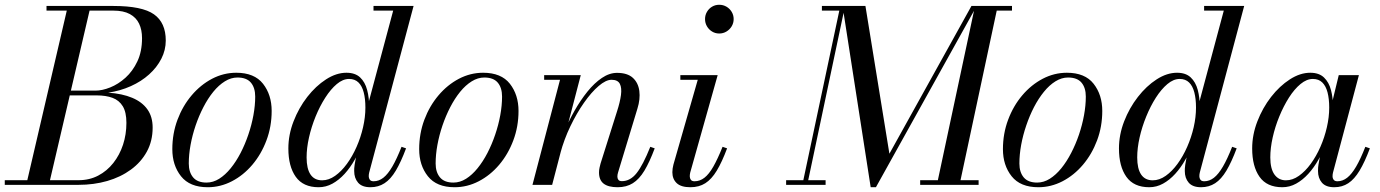

<svg xmlns="http://www.w3.org/2000/svg" viewBox="-65 -775 5786 805"><path d="M-45 0V-19.5H49.5L215 -730.5H130V-750H410Q531 -750 580.5 -715Q630 -680 630 -605Q630 -565 611.5 -528.8Q593 -492.5 560.2 -463Q527.5 -433.5 483.5 -413.8Q439.5 -394 388.5 -386.5Q447.5 -382.5 489.2 -365Q531 -347.5 553 -316.5Q575 -285.5 575 -240Q575 -184 550.8 -139.5Q526.5 -95 483.8 -63.8Q441 -32.5 384.8 -16.2Q328.5 0 264.5 0ZM144.5 -19.5H264.5Q310 -19.5 346.8 -38.8Q383.5 -58 410 -91.5Q436.5 -125 450.8 -168.2Q465 -211.5 465 -260Q465 -304.5 449.8 -329.5Q434.5 -354.5 406.8 -364.8Q379 -375 341 -375H208.5L213 -395H335Q363.5 -395 397.2 -408.5Q431 -422 461.2 -449.2Q491.5 -476.5 511 -517.8Q530.5 -559 530.5 -615Q530.5 -650 518.2 -675.8Q506 -701.5 479.5 -716Q453 -730.5 410 -730.5H310.5Z M806 10Q730.5 10 694 -36Q657.5 -82 657.5 -149.5Q657.5 -215 679.2 -273Q701 -331 738.5 -375.2Q776 -419.5 824.2 -444.8Q872.5 -470 925.5 -470Q1001.5 -470 1037.8 -423.8Q1074 -377.5 1074 -310Q1074 -244.5 1052.2 -186.5Q1030.5 -128.5 993 -84.2Q955.5 -40 907.2 -15Q859 10 806 10ZM801 -9.5Q828.5 -9.5 854 -25.5Q879.5 -41.5 902.2 -69.5Q925 -97.5 943.8 -133.8Q962.5 -170 976.2 -210.5Q990 -251 997.5 -292Q1005 -333 1005 -370Q1005 -407 987 -428.5Q969 -450 930.5 -450Q903.5 -450 877.8 -434Q852 -418 829.2 -390Q806.5 -362 787.8 -325.8Q769 -289.5 755.2 -249Q741.5 -208.5 734 -167.8Q726.5 -127 726.5 -89.5Q726.5 -53 744.8 -31.2Q763 -9.5 801 -9.5Z M1488 10Q1453 10 1436.5 -9Q1420 -28 1420 -58Q1420 -62 1420.2 -69.5Q1420.5 -77 1422 -85L1436.5 -165.5L1469 -248L1470.5 -308.5L1583.5 -730.5H1501V-750H1669L1483 -52Q1481 -44 1481 -36Q1481 -28 1485.5 -21.5Q1490 -15 1501.5 -15Q1523.5 -15 1542.5 -30Q1561.5 -45 1580 -76.8Q1598.5 -108.5 1618.5 -159.5L1637.5 -153Q1616 -95.5 1594.5 -59.5Q1573 -23.5 1547.2 -6.8Q1521.5 10 1488 10ZM1271 10Q1206 10 1175 -33.8Q1144 -77.5 1144 -152.5Q1144 -210 1165.8 -266.2Q1187.5 -322.5 1223.2 -368.5Q1259 -414.5 1302 -442.2Q1345 -470 1387.5 -470Q1424 -470 1444.8 -450.5Q1465.5 -431 1474.2 -398.2Q1483 -365.5 1483 -325.5Q1483 -291 1475.8 -252.8Q1468.5 -214.5 1455 -177Q1441.5 -139.5 1422.5 -105.8Q1403.5 -72 1379.8 -46Q1356 -20 1328.8 -5Q1301.5 10 1271 10ZM1285.5 -19Q1313.5 -19 1340 -37.8Q1366.5 -56.5 1389.5 -88Q1412.5 -119.5 1430 -159.2Q1447.5 -199 1457.2 -241.5Q1467 -284 1467 -324Q1467 -360.5 1460 -387.5Q1453 -414.5 1438 -429.2Q1423 -444 1398.5 -444Q1372.5 -444 1347 -422.5Q1321.5 -401 1298.8 -365.5Q1276 -330 1258.2 -286.5Q1240.5 -243 1230.5 -198.5Q1220.5 -154 1220.5 -115Q1220.5 -67.5 1237 -43.2Q1253.5 -19 1285.5 -19Z M1841 10Q1765.5 10 1729 -36Q1692.5 -82 1692.5 -149.5Q1692.5 -215 1714.2 -273Q1736 -331 1773.5 -375.2Q1811 -419.5 1859.2 -444.8Q1907.5 -470 1960.5 -470Q2036.5 -470 2072.8 -423.8Q2109 -377.5 2109 -310Q2109 -244.5 2087.2 -186.5Q2065.5 -128.5 2028 -84.2Q1990.5 -40 1942.2 -15Q1894 10 1841 10ZM1836 -9.5Q1863.5 -9.5 1889 -25.5Q1914.5 -41.5 1937.2 -69.5Q1960 -97.5 1978.8 -133.8Q1997.5 -170 2011.2 -210.5Q2025 -251 2032.5 -292Q2040 -333 2040 -370Q2040 -407 2022 -428.5Q2004 -450 1965.5 -450Q1938.5 -450 1912.8 -434Q1887 -418 1864.2 -390Q1841.5 -362 1822.8 -325.8Q1804 -289.5 1790.2 -249Q1776.5 -208.5 1769 -167.8Q1761.5 -127 1761.5 -89.5Q1761.5 -53 1779.8 -31.2Q1798 -9.5 1836 -9.5Z M2524.5 10Q2485.5 10 2466 -5Q2446.5 -20 2446.5 -52Q2446.5 -62 2448.8 -72.5Q2451 -83 2453 -89.5L2522 -308Q2534.5 -346.5 2538.5 -376.5Q2542.5 -406.5 2533.8 -423.5Q2525 -440.5 2499 -440.5Q2475.5 -440.5 2445 -414.5Q2414.5 -388.5 2383.5 -344.2Q2352.5 -300 2326.2 -245.2Q2300 -190.5 2284.5 -133H2270.5Q2281.5 -174.5 2300.2 -220.8Q2319 -267 2344 -311Q2369 -355 2398 -391Q2427 -427 2458.5 -448.2Q2490 -469.5 2522 -469.5Q2565.5 -469.5 2588.2 -448.8Q2611 -428 2615.5 -393.8Q2620 -359.5 2607.5 -319.5L2526.5 -52.5Q2525 -48 2524.2 -43.2Q2523.5 -38.5 2523.5 -34.5Q2523.5 -26.5 2527.8 -21Q2532 -15.5 2542.5 -15.5Q2577.5 -15.5 2604.2 -49.2Q2631 -83 2661.5 -159.5L2680 -153Q2658.5 -95.5 2636.8 -59.5Q2615 -23.5 2588.2 -6.8Q2561.5 10 2524.5 10ZM2167.5 0 2283 -440.5H2216.5V-460H2370L2250 0Z M2829.5 10Q2790.5 10 2772.2 -7.2Q2754 -24.5 2754 -53Q2754 -60.5 2755.2 -68.8Q2756.5 -77 2758.5 -85L2860.5 -440.5H2787.5V-460H2944L2829 -52Q2828 -48 2827.5 -43.8Q2827 -39.5 2827 -36Q2827 -27.5 2831.5 -21.2Q2836 -15 2847 -15Q2869.5 -15 2888.5 -29.8Q2907.5 -44.5 2925.8 -76.5Q2944 -108.5 2964.5 -159.5L2983.5 -153Q2962 -95.5 2940.2 -59.5Q2918.5 -23.5 2892.2 -6.8Q2866 10 2829.5 10ZM2950.5 -634.5Q2934 -634.5 2920.5 -642.8Q2907 -651 2899 -664.8Q2891 -678.5 2891 -695Q2891 -711.5 2899 -725.2Q2907 -739 2920.5 -747Q2934 -755 2950.5 -755Q2967 -755 2980.8 -747Q2994.5 -739 3002.8 -725.2Q3011 -711.5 3011 -695Q3011 -678.5 3002.8 -664.8Q2994.5 -651 2980.8 -642.8Q2967 -634.5 2950.5 -634.5Z M3585.5 10 3467.5 -750H3563.5L3664 -130.5L4008 -750H4030L3607.5 10ZM3231 0V-19.5H3396.5V0ZM3299 0 3454 -730.5H3381V-750H3478L3319.5 0ZM3793 0V-19.5H4038V0ZM3863 0 4023 -750H4178V-730.5H4114L3958 0Z M4288.5 10Q4213 10 4176.5 -36Q4140 -82 4140 -149.5Q4140 -215 4161.8 -273Q4183.5 -331 4221 -375.2Q4258.5 -419.5 4306.8 -444.8Q4355 -470 4408 -470Q4484 -470 4520.2 -423.8Q4556.5 -377.5 4556.5 -310Q4556.5 -244.5 4534.8 -186.5Q4513 -128.5 4475.5 -84.2Q4438 -40 4389.8 -15Q4341.5 10 4288.5 10ZM4283.5 -9.5Q4311 -9.5 4336.5 -25.5Q4362 -41.5 4384.8 -69.5Q4407.5 -97.5 4426.2 -133.8Q4445 -170 4458.8 -210.5Q4472.5 -251 4480 -292Q4487.5 -333 4487.5 -370Q4487.5 -407 4469.5 -428.5Q4451.5 -450 4413 -450Q4386 -450 4360.2 -434Q4334.5 -418 4311.8 -390Q4289 -362 4270.2 -325.8Q4251.5 -289.5 4237.8 -249Q4224 -208.5 4216.5 -167.8Q4209 -127 4209 -89.5Q4209 -53 4227.2 -31.2Q4245.5 -9.5 4283.5 -9.5Z M4970.5 10Q4935.5 10 4919 -9Q4902.5 -28 4902.5 -58Q4902.5 -62 4902.8 -69.5Q4903 -77 4904.5 -85L4919 -165.5L4951.5 -248L4953 -308.5L5066 -730.5H4983.5V-750H5151.5L4965.5 -52Q4963.5 -44 4963.5 -36Q4963.5 -28 4968 -21.5Q4972.5 -15 4984 -15Q5006 -15 5025 -30Q5044 -45 5062.5 -76.8Q5081 -108.5 5101 -159.5L5120 -153Q5098.5 -95.5 5077 -59.5Q5055.5 -23.5 5029.8 -6.8Q5004 10 4970.5 10ZM4753.5 10Q4688.5 10 4657.5 -33.8Q4626.5 -77.5 4626.5 -152.5Q4626.5 -210 4648.2 -266.2Q4670 -322.5 4705.8 -368.5Q4741.5 -414.5 4784.5 -442.2Q4827.5 -470 4870 -470Q4906.5 -470 4927.2 -450.5Q4948 -431 4956.8 -398.2Q4965.5 -365.5 4965.5 -325.5Q4965.5 -291 4958.2 -252.8Q4951 -214.5 4937.5 -177Q4924 -139.5 4905 -105.8Q4886 -72 4862.2 -46Q4838.5 -20 4811.2 -5Q4784 10 4753.5 10ZM4768 -19Q4796 -19 4822.5 -37.8Q4849 -56.5 4872 -88Q4895 -119.5 4912.5 -159.2Q4930 -199 4939.8 -241.5Q4949.5 -284 4949.5 -324Q4949.5 -360.5 4942.5 -387.5Q4935.5 -414.5 4920.5 -429.2Q4905.5 -444 4881 -444Q4855 -444 4829.5 -422.5Q4804 -401 4781.2 -365.5Q4758.5 -330 4740.8 -286.5Q4723 -243 4713 -198.5Q4703 -154 4703 -115Q4703 -67.5 4719.5 -43.2Q4736 -19 4768 -19Z M5311.5 10Q5246.5 10 5215.8 -33.8Q5185 -77.5 5185 -152.5Q5185 -210 5206.8 -266.2Q5228.5 -322.5 5264.2 -368.5Q5300 -414.5 5343 -442.2Q5386 -470 5428.5 -470Q5465.5 -470 5486.2 -450Q5507 -430 5515.5 -397.2Q5524 -364.5 5524 -325.5Q5524 -291 5516.8 -252.8Q5509.5 -214.5 5495.8 -177Q5482 -139.5 5463 -105.8Q5444 -72 5420.2 -46Q5396.5 -20 5369.2 -5Q5342 10 5311.5 10ZM5326.5 -19Q5354.5 -19 5381 -37.8Q5407.5 -56.5 5430.5 -88Q5453.5 -119.5 5471 -159.2Q5488.5 -199 5498.2 -241.5Q5508 -284 5508 -324Q5508 -360.5 5501 -387.5Q5494 -414.5 5479 -429.2Q5464 -444 5439.5 -444Q5413.5 -444 5387.8 -422.8Q5362 -401.5 5339.2 -365.8Q5316.5 -330 5298.8 -286.8Q5281 -243.5 5271 -198.8Q5261 -154 5261 -115Q5261 -67.5 5278.5 -43.2Q5296 -19 5326.5 -19ZM5529 10Q5494 10 5477.5 -9Q5461 -28 5461 -58Q5461 -66.5 5461.5 -73.2Q5462 -80 5463 -85L5477.5 -165.5L5503 -243L5517.5 -334L5548 -460H5632.5L5524 -52Q5522 -44.5 5522 -36Q5522 -27.5 5526.8 -21.2Q5531.5 -15 5542.5 -15Q5564.5 -15 5583.5 -30Q5602.5 -45 5621 -76.8Q5639.5 -108.5 5659.5 -159.5L5678.5 -153Q5657 -95.5 5635.2 -59.5Q5613.5 -23.5 5588 -6.8Q5562.5 10 5529 10Z"/></svg>

Font: Bodoni Moda
Style: Italic
Weight: 400
Italic angle: -13°
Designer: Owen Earl
Foundry: indestructible type
Version: Version 2.005